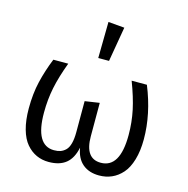

<svg xmlns="http://www.w3.org/2000/svg" viewBox="-116 -910 1009 1033"><g transform="rotate(15 388.5 -393.5)"><path d="M361.8 -798.8 452.1 -791 418.9 -597.2H358.9ZM648.9 -525.9Q709 -378.4 709 -237.8Q709 -172.9 694.3 -123.5Q679.7 -74.2 654.1 -45.2Q628.4 -16.1 596.2 -2Q564 12.2 525.9 12.2Q470.2 12.2 434.6 -17.3Q398.9 -46.9 389.2 -106Q376.5 -44.9 341.1 -16.4Q305.7 12.2 245.1 12.2Q208 12.2 176.8 -2Q145.5 -16.1 120.6 -45.2Q95.7 -74.2 81.8 -123.5Q67.9 -172.9 67.9 -238.8Q67.9 -321.3 84 -389.2Q100.1 -457 127.9 -525.9H210.9Q180.2 -444.3 166.5 -377.7Q152.8 -311 152.8 -237.8Q152.8 -56.2 256.8 -56.2Q277.3 -56.2 292.7 -61.5Q308.1 -66.9 321.3 -79.8Q334.5 -92.8 341.3 -118.4Q348.1 -144 348.1 -181.2V-354L429.2 -366.2V-180.2Q429.2 -56.2 517.1 -56.2Q624 -56.2 624 -238.8Q624 -310.1 609.9 -376.5Q595.7 -442.9 564 -525.9Z"/></g></svg>

Font: Fira Sans Book
Style: Regular
Weight: 350
Designer: Carrois Corporate & Edenspiekermann AG
Foundry: Carrois Corporate GbR & Edenspiekermann AG
Version: Version 4.203;PS 004.203;hotconv 1.0.88;makeotf.lib2.5.64775